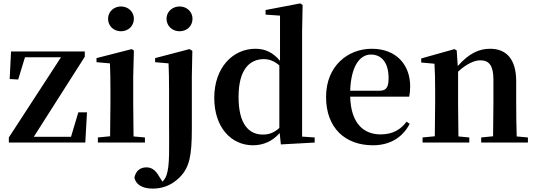

<svg xmlns="http://www.w3.org/2000/svg" viewBox="-20 -839 3156 1130"><path d="M32 0H482L492 -178H441L398 -34H179L479 -505V-536H45L37 -374L87 -371L127 -502H339L32 -30Z M692 -655C734 -655 768 -685 768 -729C768 -770 734 -801 692 -801C650 -801 616 -770 616 -729C616 -685 650 -655 692 -655ZM627 0H833V-30L766 -36C765 -94 764 -180 764 -235V-388L768 -542L755 -550L548 -497V-473L627 -466C629 -418 630 -375 630 -308V-235L628 -37L556 -30V0Z M1037 -655C1079 -655 1113 -685 1113 -729C1113 -770 1079 -801 1037 -801C995 -801 960 -770 960 -729C960 -685 995 -655 1037 -655ZM879 271C931 271 987 255 1037 205C1095 147 1109 78 1109 -80V-388L1112 -540L1095 -550L893 -497V-473L972 -466C974 -418 975 -370 975 -304V-106C975 25 980 137 960 192C954 209 945 221 936 230L915 197C895 162 872 146 842 146C804 146 779 167 771 207C780 246 815 271 879 271Z M1633 11 1832 0V-30L1758 -35V-653L1761 -810L1747 -819L1543 -780V-753L1628 -747V-481C1587 -530 1541 -552 1483 -552C1351 -552 1241 -442 1241 -263C1241 -90 1340 16 1469 16C1531 16 1585 -9 1626 -56ZM1624 -86C1594 -58 1563 -47 1527 -47C1445 -47 1384 -108 1384 -268C1384 -434 1452 -491 1533 -491C1564 -491 1594 -480 1624 -454Z M2175 16C2274 16 2349 -29 2391 -110L2373 -123C2338 -76 2291 -48 2220 -48C2120 -48 2045 -113 2041 -270H2388C2392 -288 2394 -306 2394 -331C2394 -455 2315 -552 2168 -552C2026 -552 1899 -449 1899 -269C1899 -84 2013 16 2175 16ZM2041 -305C2046 -452 2099 -518 2163 -518C2227 -518 2267 -468 2267 -380C2267 -326 2255 -305 2212 -305Z M2881 0H3087V-30L3021 -36C3019 -93 3018 -177 3018 -235V-361C3018 -493 2958 -552 2865 -552C2800 -552 2741 -526 2674 -450L2668 -542L2655 -550L2459 -495V-471L2537 -464C2540 -415 2541 -376 2541 -310V-235C2541 -180 2540 -94 2539 -37L2467 -30V0H2742V-30L2678 -36L2676 -235V-417C2726 -464 2773 -484 2807 -484C2858 -484 2884 -454 2884 -370V-235L2882 -37L2812 -30V0Z"/></svg>

Font: Noto Serif CJK KR
Style: Bold
Weight: 700
Designer: Ryoko NISHIZUKA 西塚涼子 (kana & ideographs); Frank Grießhammer (Latin, Greek & Cyrillic); Wenlong ZHANG 张文龙 (bopomofo); San
Foundry: Adobe
Version: Version 2.001;hotconv 1.1.0;makeotfexe 2.6.0